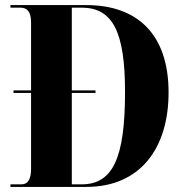

<svg xmlns="http://www.w3.org/2000/svg" viewBox="-20 -734 729 754"><path d="M21 0H319C531 0 642 -152 642 -371C642 -599 520 -714 319 -714H21V-704H59C86 -704 102 -690 102 -645V-379H33V-369H102V-71C102 -29 89 -10 64 -10H21ZM300 -10H262V-369H355V-379H262V-704H300C423 -704 471 -609 471 -373C471 -112 423 -10 300 -10Z"/></svg>

Font: Noto Serif Display Condensed ExtraBold
Style: Regular
Weight: 800
Width: 3
Designer: Monotype Design Team
Foundry: Monotype Imaging Inc.
Version: Version 2.009